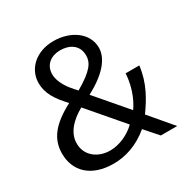

<svg xmlns="http://www.w3.org/2000/svg" viewBox="-169 -908 1050 1067"><g transform="rotate(-30 356.0 -374.0)"><path d="M311 -753C199 -753 123 -682 123 -591C123 -525 157 -473 215 -411C97 -349 40 -283 40 -187C40 -73 119 5 262 5C339 5 419 -21 493 -83L566 0H671L548 -145C597 -214 644 -290 657 -397H569C564 -299 523 -226 503 -199L336 -394C480 -470 512 -545 512 -595C512 -691 419 -753 311 -753ZM317 -690C373 -690 429 -663 429 -593C429 -549 406 -509 295 -445L277 -465C254 -490 213 -543 213 -596C213 -657 260 -690 317 -690ZM447 -139C403 -96 340 -68 281 -68C206 -68 142 -114 139 -188C135 -259 189 -316 261 -356Z"/></g></svg>

Font: Cheyenne Sans
Style: Regular
Weight: 400
Designer: The Public Sans project authors (U.S. Web Design System), Libre Franklin designed by Pablo Impallari and Rodrigo Fuenzal
Foundry: The Cheyenne Sans Project Authors
Version: Version 2.007